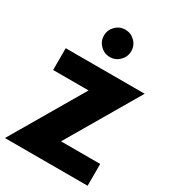

<svg xmlns="http://www.w3.org/2000/svg" viewBox="-247 -1200 1197 1331"><g transform="rotate(30 351.5 -534.0)"><path d="M670 0H8.2L345.5 -575.5H61.8V-750H693.6L356.4 -174.5H670ZM247.3 -959.1Q247.3 -1004.1 279.3 -1036.1Q311.4 -1068.2 356.8 -1068.2Q401.8 -1068.2 433.9 -1036.1Q465.9 -1004.1 465.9 -959.1Q465.9 -914.1 433.9 -881.8Q401.8 -849.5 356.8 -849.5Q311.4 -849.5 279.3 -881.6Q247.3 -913.6 247.3 -959.1Z"/></g></svg>

Font: Spartan MB Black
Style: Regular
Weight: 900
Designer: Matt Bailey, Mirko Velimirovic
Foundry: Matt Bailey
Version: Version 1.005